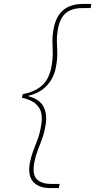

<svg xmlns="http://www.w3.org/2000/svg" viewBox="-20 -831 482 972"><path d="M233 121Q177 121 148.5 90Q120 59 131 -6Q138 -41 148.5 -68Q159 -95 170.5 -125.5Q182 -156 189 -200Q194 -229 189.5 -255.5Q185 -282 163 -303.5Q141 -325 91 -336L95 -354Q148 -365 178 -386.5Q208 -408 221.5 -435.5Q235 -463 240 -491Q248 -535 247 -565Q246 -595 245.5 -622Q245 -649 251 -683Q259 -728 279 -756.5Q299 -785 329.5 -798Q360 -811 397 -811H442L439 -790H395Q363 -790 337.5 -779.5Q312 -769 296 -745.5Q280 -722 273 -683Q267 -648 268 -621Q269 -594 270 -564Q271 -534 263 -491Q257 -457 240 -428Q223 -399 194.5 -377.5Q166 -356 123 -346V-344Q181 -329 200.5 -290.5Q220 -252 211 -199Q204 -157 192.5 -126.5Q181 -96 170.5 -68.5Q160 -41 153 -6Q143 53 166.5 76.5Q190 100 238 100H282L278 121Z"/></svg>

Font: DM Sans 16pt Thin
Style: Italic
Weight: 250
Italic angle: -10°
Version: Version 4.004;gftools[0.9.30]